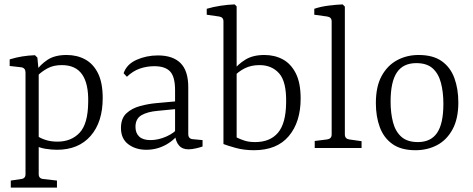

<svg xmlns="http://www.w3.org/2000/svg" viewBox="-20 -673 2149 873"><path d="M29 180V148L76 141Q96 139 96 119V-343Q96 -364 77 -367L24 -373V-403Q53 -412 81.5 -416.5Q110 -421 139 -422L150 -411L156 -348V119Q156 139 177 141L239 148V180ZM239 8Q215 8 186.5 3.5Q158 -1 139 -13L149 -56Q160 -46 185 -37.5Q210 -29 241 -29Q304 -29 342 -69.5Q380 -110 381 -208Q383 -292 353.5 -334.5Q324 -377 261 -377Q223 -377 196.5 -362.5Q170 -348 153 -331L143 -349Q163 -379 196 -401Q229 -423 283 -423Q330 -423 367 -403Q404 -383 425.5 -340Q447 -297 447 -227Q447 -118 392 -55Q337 8 239 8Z M645 8Q597 8 563.5 -17Q530 -42 530 -91Q530 -135 555 -158Q580 -181 617.5 -191Q655 -201 690 -204L789 -213V-178L697 -169Q650 -165 623 -149Q596 -133 596 -96Q596 -68 613 -52Q630 -36 664 -36Q700 -36 737 -52.5Q774 -69 792 -94L800 -78Q780 -41 737.5 -16.5Q695 8 645 8ZM542 -340Q556 -381 601 -401Q646 -421 698 -421Q766 -421 801 -386Q836 -351 836 -277V-64Q836 -41 858 -40L901 -36V-7Q894 -4 873.5 1Q853 6 837 6Q809 6 794 -11.5Q779 -29 776 -58V-263Q776 -324 753.5 -348Q731 -372 682 -372Q647 -372 615.5 -361Q584 -350 557 -324Z M996 -576Q996 -595 976 -598L920 -606V-633Q950 -642 983.5 -647Q1017 -652 1047 -653L1056 -644V-48Q1072 -40 1092 -33.5Q1112 -27 1140 -27Q1208 -27 1244 -69.5Q1280 -112 1281 -206Q1283 -301 1249.5 -339Q1216 -377 1160 -377Q1122 -377 1093 -362.5Q1064 -348 1041 -323L1039 -351Q1062 -381 1096 -402Q1130 -423 1182 -423Q1229 -423 1266 -403Q1303 -383 1325 -339.5Q1347 -296 1347 -225Q1347 -118 1293 -54Q1239 10 1135 10Q1089 10 1051.5 -0.5Q1014 -11 996 -18Z M1548 -62Q1548 -42 1568 -39L1624 -31V0H1411V-32L1467 -39Q1488 -42 1488 -61V-576Q1488 -595 1467 -598L1409 -606V-633Q1438 -643 1474 -647.5Q1510 -652 1538 -653L1548 -643Z M1996 -201Q1996 -254 1985 -296Q1974 -338 1947.5 -362Q1921 -386 1873 -386Q1813 -386 1784.5 -343.5Q1756 -301 1756 -211Q1756 -159 1767 -117Q1778 -75 1805 -51Q1832 -27 1880 -27Q1939 -27 1967.5 -69Q1996 -111 1996 -201ZM1689 -204Q1689 -280 1715.5 -328Q1742 -376 1786 -399.5Q1830 -423 1883 -423Q1949 -423 1988.5 -395Q2028 -367 2046 -318Q2064 -269 2064 -207Q2064 -133 2037.5 -84.5Q2011 -36 1967 -13Q1923 10 1869 10Q1804 10 1764.5 -18Q1725 -46 1707 -94.5Q1689 -143 1689 -204Z"/></svg>

Font: Yrsa Light
Style: Regular
Weight: 300
Designer: Anna Giedrys (Yrsa+Rasa design), David Brezina (Yrsa art-direction, Rasa art-direction, design)
Foundry: Rosetta Type Foundry
Version: Version 2.004